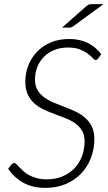

<svg xmlns="http://www.w3.org/2000/svg" viewBox="-20 -905 523 933"><path d="M458 -622Q452.5 -613.5 445 -613.5Q439 -613.5 430.5 -623Q422 -632.5 407.2 -643.8Q392.5 -655 369.2 -664.5Q346 -674 311 -674Q273 -674 243.2 -661.8Q213.5 -649.5 192.8 -628.2Q172 -607 161 -578.8Q150 -550.5 150 -518.5Q150 -488 162.5 -467.2Q175 -446.5 195.2 -431.8Q215.5 -417 241.2 -406.2Q267 -395.5 294.2 -385.2Q321.5 -375 347.2 -362.8Q373 -350.5 393.2 -333Q413.5 -315.5 426 -290.5Q438.5 -265.5 438.5 -229Q438.5 -181 422 -137.8Q405.5 -94.5 374.8 -62.2Q344 -30 300 -11Q256 8 201.5 8Q137.5 8 93.5 -16.8Q49.5 -41.5 19.5 -84.5L36 -106Q43 -113 50 -113Q54.5 -113 60.2 -107Q66 -101 74.2 -92.2Q82.5 -83.5 93.8 -73.2Q105 -63 121 -54.2Q137 -45.5 158.2 -39.5Q179.5 -33.5 207.5 -33.5Q249.5 -33.5 283.5 -47.8Q317.5 -62 341.5 -87Q365.5 -112 378.2 -145.8Q391 -179.5 391 -218.5Q391 -249.5 378.5 -270.2Q366 -291 345.8 -305.5Q325.5 -320 299.8 -330Q274 -340 247 -350Q220 -360 194 -372Q168 -384 147.8 -401.8Q127.5 -419.5 115.2 -445.2Q103 -471 103 -508.5Q103 -549 117.5 -586.5Q132 -624 159.2 -652.8Q186.5 -681.5 226 -698.5Q265.5 -715.5 316 -715.5Q367 -715.5 405.5 -696.8Q444 -678 472 -642ZM483 -885 337.5 -778.5Q332 -774.5 328 -772.8Q324 -771 318 -771H281.5L398.5 -874Q405.5 -880.5 411.2 -882.8Q417 -885 428.5 -885Z"/></svg>

Font: Lato TR Light
Style: Italic
Weight: 300
Italic angle: -12°
Designer: Lukasz Dziedzic
Foundry: Lukasz Dziedzic
Version: Version 1.104 2013